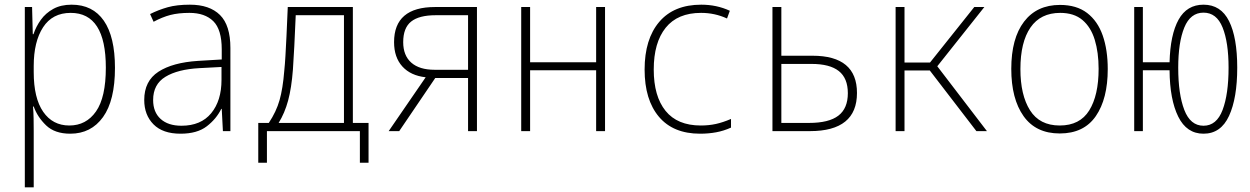

<svg xmlns="http://www.w3.org/2000/svg" viewBox="-20 -560 5340 820"><path d="M86 240V-530H117L120 -414H123Q134 -447 154.5 -475.5Q175 -504 207.5 -522Q240 -540 286 -540Q376 -540 423.5 -471.5Q471 -403 471 -270Q471 -131 420 -60Q369 11 280 11Q214 11 177 -24.5Q140 -60 124 -105H121Q123 -81 123.5 -54Q124 -27 124 0V240ZM276 -24Q348 -24 390 -84Q432 -144 432 -271Q432 -505 282 -505Q204 -505 164 -443.5Q124 -382 124 -278V-252Q124 -141 164.5 -82.5Q205 -24 276 -24Z M751 11Q675 11 635.5 -29Q596 -69 596 -133Q596 -214 656.5 -253.5Q717 -293 826 -300L927 -306V-349Q927 -434 891 -469.5Q855 -505 789 -505Q742 -505 707.5 -496Q673 -487 636 -467L621 -500Q657 -518 696 -529Q735 -540 791 -540Q875 -540 919.5 -496Q964 -452 964 -355V0H932L927 -95H925Q904 -52 863 -20.5Q822 11 751 11ZM755 -23Q838 -23 882 -76.5Q926 -130 926 -219V-274L832 -269Q739 -264 686.5 -232Q634 -200 634 -133Q634 -81 666 -52Q698 -23 755 -23Z M1083 135V-35H1128Q1160 -83 1174 -132.5Q1188 -182 1194 -257Q1197 -286 1199 -320.5Q1201 -355 1203.5 -405Q1206 -455 1209 -530H1487V-35H1554V135H1517V0H1120V135ZM1231 -263Q1225 -184 1210.5 -130.5Q1196 -77 1170 -35H1449V-495H1243Q1240 -419 1237 -364Q1234 -309 1231 -263Z M1640 0 1798 -230Q1734 -237 1698.5 -276Q1663 -315 1663 -380Q1663 -530 1838 -530H2017V0H1979V-227H1839L1685 0ZM1836 -262H1979V-495H1841Q1770 -495 1736 -468Q1702 -441 1702 -380Q1702 -323 1736.5 -292.5Q1771 -262 1836 -262Z M2206 0V-530H2244V-294H2526V-530H2564V0H2526V-260H2244V0Z M2970 11Q2855 11 2794 -61.5Q2733 -134 2733 -263Q2733 -393 2795.5 -466.5Q2858 -540 2975 -540Q3041 -540 3097 -514L3085 -481Q3033 -505 2974 -505Q2874 -505 2823 -441.5Q2772 -378 2772 -263Q2772 -149 2822.5 -86.5Q2873 -24 2973 -24Q3007 -24 3037 -30.5Q3067 -37 3102 -52V-15Q3071 -1 3038.5 5Q3006 11 2970 11Z M3279 0V-530H3317V-322H3450Q3640 -322 3640 -163Q3640 0 3439 0ZM3317 -35H3435Q3520 -35 3560.5 -66Q3601 -97 3601 -162Q3601 -226 3562.5 -256.5Q3524 -287 3446 -287H3317Z M3805 0V-530H3843V-293H3952L4141 -530H4184L3983 -277L4195 0H4150L3951 -259H3843V0Z M4506 10Q4404 10 4351.5 -64Q4299 -138 4299 -266Q4299 -396 4353.5 -467.5Q4408 -539 4507 -539Q4578 -539 4623 -504.5Q4668 -470 4689.5 -408.5Q4711 -347 4711 -265Q4711 -138 4660 -64Q4609 10 4506 10ZM4506 -24Q4592 -24 4632 -88.5Q4672 -153 4672 -266Q4672 -336 4655.5 -390Q4639 -444 4603 -474.5Q4567 -505 4508 -505Q4424 -505 4381 -442.5Q4338 -380 4338 -265Q4338 -154 4379 -89Q4420 -24 4506 -24Z M4824 0V-530H4861V-294H4975Q4978 -412 5013.5 -476Q5049 -540 5120 -540Q5194 -540 5229 -470Q5264 -400 5264 -271Q5264 -141 5229 -65Q5194 11 5120 11Q5048 11 5012 -62Q4976 -135 4975 -260H4861V0ZM5120 -23Q5176 -23 5201.5 -90.5Q5227 -158 5227 -271Q5227 -379 5201.5 -442.5Q5176 -506 5120 -506Q5064 -506 5038 -442.5Q5012 -379 5012 -271Q5012 -158 5038 -90.5Q5064 -23 5120 -23Z"/></svg>

Font: Noto Sans Mono Condensed ExtraLight
Style: Regular
Weight: 200
Width: 3
Designer: Monotype Design Team
Foundry: Monotype Imaging Inc.
Version: Version 2.014; ttfautohint (v1.8.4.7-5d5b)